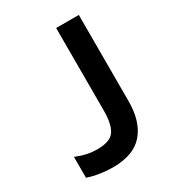

<svg xmlns="http://www.w3.org/2000/svg" viewBox="-175 -818 850 932"><g transform="rotate(-30 250.0 -352.0)"><path d="M184 10Q152 10 115 4.5Q78 -1 45 -12V-129Q77 -116 105.5 -110Q134 -104 162 -104Q236 -104 259.5 -140Q283 -176 283 -252V-714H410V-230Q410 -117 355.5 -53.5Q301 10 184 10Z"/></g></svg>

Font: Noto Sans Mono ExtraCondensed
Style: Bold
Weight: 700
Width: 2
Designer: Monotype Design Team
Foundry: Monotype Imaging Inc.
Version: Version 2.014